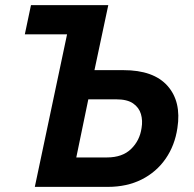

<svg xmlns="http://www.w3.org/2000/svg" viewBox="-20 -730 757 750"><path d="M116 0 242 -596H77L101 -710H403L349 -456H462Q580 -456 634.5 -394.5Q689 -333 673 -230Q663 -162 627 -110Q591 -58 533.5 -29Q476 0 401 0ZM278 -115H398Q458 -115 492 -148Q526 -181 533 -230Q538 -259 530.5 -284.5Q523 -310 500 -326Q477 -342 434 -342H325Z"/></svg>

Font: Raleway
Style: Bold Italic
Weight: 700
Italic angle: -12°
Designer: Matt McInerney, Pablo Impallari, Rodrigo Fuenzalida
Foundry: Matt McInerney, Pablo Impallari, Rodrigo Fuenzalida
Version: Version 4.101;RELEASE